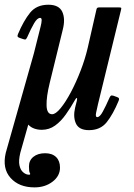

<svg xmlns="http://www.w3.org/2000/svg" viewBox="-84 -552 580 832"><path d="M-6 -404.5Q18.5 -462.5 46.5 -497Q74.5 -531.5 125.5 -531.5Q171.5 -531.5 185.8 -501Q200 -470.5 188 -423.5L131.5 -193Q116.5 -132 117.8 -94.5Q119 -57 142 -57Q157 -57 178.5 -83Q200 -109 222.8 -151.8Q245.5 -194.5 265.2 -245.5Q285 -296.5 296.5 -346.5L333.5 -509Q334.5 -515 337 -517.5Q339.5 -520 347 -520H429Q438.5 -520 440.5 -518.5Q442.5 -517 440.5 -509.5L340.5 -100Q336.5 -83 332.5 -63.8Q328.5 -44.5 337.5 -44.5Q348.5 -44.5 361.2 -67.8Q374 -91 390.5 -128.5Q393.5 -135 396.5 -137.2Q399.5 -139.5 408 -137L423 -131.5Q430 -129 431.5 -125.8Q433 -122.5 430 -115Q406 -57 378.5 -22.5Q351 12 301.5 12Q258.5 12 245.2 -16.5Q232 -45 241.5 -85.5L249 -115.5Q251.5 -126 248.8 -127Q246 -128 242 -120.5Q222.5 -86 201.2 -56Q180 -26 154.5 -7.8Q129 10.5 97 10.5Q80 10.5 64.8 5.2Q49.5 0 38.5 -12L4 110Q-4 144 0.2 163.8Q4.5 183.5 14.5 192.8Q24.5 202 33.8 204Q43 206 45.5 204.5Q48.5 202 45 196.8Q41.5 191.5 41.5 169Q41.5 143 60.8 127.5Q80 112 111.5 112Q142 112 159 128.5Q176 145 176 174.5Q176 210.5 143.8 235.2Q111.5 260 65.5 260Q-1.5 260 -38.2 219Q-75 178 -59 110L62.5 -319.5L87.5 -419Q89 -425.5 92.5 -439Q96 -452.5 96.5 -463.5Q97 -474.5 90 -474.5Q77.5 -474.5 64 -451.5Q50.5 -428.5 33.5 -390Q30.5 -384 27.8 -381.8Q25 -379.5 16.5 -382.5L0.5 -388Q-6.5 -390.5 -7.8 -393.8Q-9 -397 -6 -404.5Z"/></svg>

Font: Besley* Condensed Medium
Style: Italic
Weight: 500
Width: 3
Italic angle: -13°
Designer: Owen Earl
Foundry: indestructible type*
Version: Version 3.000; ttfautohint (v1.8.3)